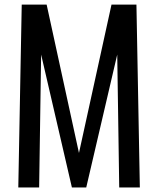

<svg xmlns="http://www.w3.org/2000/svg" viewBox="-20 -830 700 850"><path d="M61 0 76.2 -809.6H186.5L329.6 -152.8L473.6 -809.6H584L599.1 0H507.8L499 -588.4L361.8 0H298.3L162.1 -588.4L153.3 0Z"/></svg>

Font: Oswald Regular
Style: Regular
Weight: 400
Designer: Vernon Adams
Foundry: Vernon Adams
Version: 3.0; ttfautohint (v0.95) -l 8 -r 50 -G 200 -x 0 -w "G" -W -c